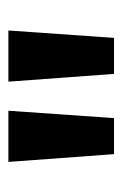

<svg xmlns="http://www.w3.org/2000/svg" viewBox="65 -820 298 469"><g transform="rotate(-90 214.5 -585.0)"><path d="M179 -714 161 -456H73L54 -714ZM375 -714 357 -456H269L250 -714Z"/></g></svg>

Font: Noto Sans Lao Looped UI Cond SmBd
Style: Regular
Weight: 600
Width: 3
Designer: Mark Frömberg, Ben Mitchell
Foundry: The Fontpad Ltd
Version: Version 1.001; ttfautohint (v1.8.4.7-5d5b)